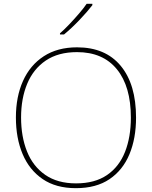

<svg xmlns="http://www.w3.org/2000/svg" viewBox="-20 -972 794 1002"><path d="M690 -358Q690 -250 655.5 -167Q621 -84 551.5 -37Q482 10 376 10Q272 10 202.5 -37.5Q133 -85 98 -168Q63 -251 63 -359Q63 -467 100 -549.5Q137 -632 208.5 -678.5Q280 -725 382 -725Q530 -725 610 -628.5Q690 -532 690 -358ZM90 -359Q90 -259 121 -181.5Q152 -104 216 -59.5Q280 -15 377 -15Q475 -15 538.5 -58.5Q602 -102 632.5 -179.5Q663 -257 663 -358Q663 -521 590 -610.5Q517 -700 382 -700Q284 -700 219 -656Q154 -612 122 -535Q90 -458 90 -359ZM462 -952V-945Q436 -911 395 -868Q354 -825 314 -792H293V-798Q316 -818 342.5 -846Q369 -874 393.5 -902.5Q418 -931 432 -952Z"/></svg>

Font: Noto Sans Cherokee Thin
Style: Regular
Weight: 100
Designer: Monotype Design Team
Foundry: Monotype Imaging Inc.
Version: Version 2.001; ttfautohint (v1.8.4.7-5d5b)